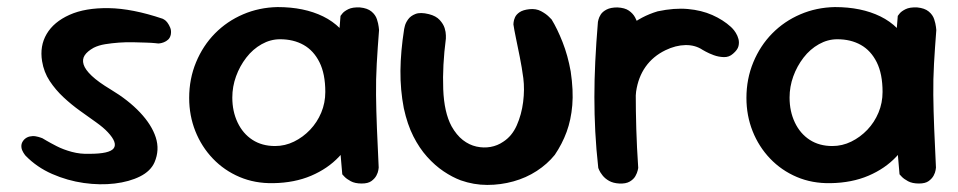

<svg xmlns="http://www.w3.org/2000/svg" viewBox="-20 -520 2708 543"><path d="M233 -85Q290 -85 301.5 -100.5Q313 -116 285 -146Q273 -159 252 -174Q231 -189 206.5 -206.5Q182 -224 159.5 -245Q137 -266 120.5 -291Q104 -316 99 -347Q92 -390 112 -424Q132 -458 176.5 -478Q221 -498 287.5 -497Q354 -496 440 -467Q440 -467 444.5 -464.5Q449 -462 453.5 -456Q458 -450 461.5 -441.5Q465 -433 463 -422Q461 -413 455.5 -408Q450 -403 443.5 -400.5Q437 -398 432.5 -397.5Q428 -397 428 -397Q428 -397 418.5 -398Q409 -399 393 -399.5Q377 -400 357 -400.5Q337 -401 316.5 -399.5Q296 -398 277.5 -395Q259 -392 245 -385Q227 -375 219.5 -363.5Q212 -352 216.5 -337.5Q221 -323 239.5 -305.5Q258 -288 293 -267Q343 -237 376 -202Q409 -167 420.5 -131.5Q432 -96 417 -61Q406 -36 376 -21Q346 -6 304.5 -1Q263 4 217 -2.5Q171 -9 127.5 -28Q84 -47 52 -80Q52 -80 49 -84Q46 -88 43 -94.5Q40 -101 40.5 -109Q41 -117 48 -125Q55 -132 64 -134Q73 -136 81 -134.5Q89 -133 94.5 -131Q100 -129 100 -129Q100 -129 111 -122.5Q122 -116 140.5 -106.5Q159 -97 183 -90.5Q207 -84 233 -85Z M753 -2Q701 -1 657.5 -19.5Q614 -38 582 -71.5Q550 -105 532.5 -149Q515 -193 515 -243Q515 -297 534.5 -344Q554 -391 588 -425.5Q622 -460 667.5 -479.5Q713 -499 765 -500Q840 -500 894 -473.5Q948 -447 976.5 -391.5Q1005 -336 1005 -250Q1005 -200 988 -155.5Q971 -111 939 -77Q907 -43 860 -23Q813 -3 753 -2ZM758 -107Q786 -107 811.5 -119.5Q837 -132 857 -153Q877 -174 888.5 -201.5Q900 -229 900 -260Q900 -311 883.5 -344Q867 -377 838.5 -393Q810 -409 772 -409Q745 -409 720 -395Q695 -381 676.5 -357Q658 -333 647.5 -304Q637 -275 637 -244Q637 -205 652 -173.5Q667 -142 694 -124.5Q721 -107 758 -107ZM1003 -1Q984 -1 972 -7.5Q960 -14 954 -20.5Q948 -27 948 -27Q941 -100 937 -172Q933 -244 934.5 -319Q936 -394 943 -475Q943 -475 948 -481.5Q953 -488 965 -494Q977 -500 998 -499Q1019 -497 1030.5 -487.5Q1042 -478 1046 -465.5Q1050 -453 1051 -444Q1052 -435 1052 -435Q1048 -384 1045.5 -340Q1043 -296 1043.5 -251.5Q1044 -207 1046 -157Q1048 -107 1051 -46Q1051 -46 1050 -39Q1049 -32 1044.5 -23.5Q1040 -15 1030.5 -8Q1021 -1 1003 -1Z M1283 -10Q1259 -19 1234.5 -35.5Q1210 -52 1188 -76.5Q1166 -101 1149 -134.5Q1132 -168 1122 -214Q1112 -266 1112.5 -320Q1113 -374 1123 -438Q1123 -438 1125 -446.5Q1127 -455 1134 -465Q1141 -475 1155 -480.5Q1169 -486 1193 -480Q1213 -475 1223.5 -463.5Q1234 -452 1237.5 -440.5Q1241 -429 1241 -420Q1241 -411 1241 -411Q1231 -334 1233.5 -268Q1236 -202 1257 -163Q1271 -138 1289 -124Q1307 -110 1327.5 -105.5Q1348 -101 1367.5 -104.5Q1387 -108 1403 -119Q1428 -135 1441.5 -165.5Q1455 -196 1459.5 -231.5Q1464 -267 1460 -299Q1456 -329 1450 -359Q1444 -389 1439 -413Q1434 -437 1432 -451Q1432 -451 1432.5 -457Q1433 -463 1436.5 -471Q1440 -479 1449.5 -485.5Q1459 -492 1477 -494Q1496 -496 1510 -488.5Q1524 -481 1532 -473Q1540 -465 1540 -465Q1556 -439 1571 -401Q1586 -363 1594 -318Q1602 -264 1598.5 -222.5Q1595 -181 1582.5 -147Q1570 -113 1549 -82Q1528 -56 1498 -36.5Q1468 -17 1432 -7Q1396 3 1358 3Q1320 3 1283 -10Z M1725 -100Q1710 -98 1701 -107Q1692 -116 1688 -128Q1684 -140 1683 -150Q1682 -160 1682 -160Q1677 -180 1675 -191.5Q1673 -203 1673.5 -212Q1674 -221 1674.5 -232.5Q1675 -244 1676 -265Q1680 -324 1700.5 -369Q1721 -414 1757 -444Q1793 -474 1840 -488Q1887 -498 1925.5 -494.5Q1964 -491 1994.5 -477.5Q2025 -464 2047 -444Q2047 -444 2051.5 -439.5Q2056 -435 2061 -427Q2066 -419 2068.5 -409.5Q2071 -400 2068.5 -389.5Q2066 -379 2053 -368Q2042 -358 2027 -358.5Q2012 -359 1998.5 -364Q1985 -369 1976 -374Q1967 -379 1967 -379Q1946 -393 1918.5 -392.5Q1891 -392 1862 -378Q1827 -361 1806 -331.5Q1785 -302 1779 -261Q1777 -237 1775.5 -221Q1774 -205 1773 -193Q1772 -181 1772.5 -168Q1773 -155 1774 -135Q1774 -135 1770.5 -127Q1767 -119 1756.5 -111Q1746 -103 1725 -100ZM1731 -1Q1714 -2 1702.5 -8.5Q1691 -15 1684 -24Q1677 -33 1674.5 -39Q1672 -45 1672 -45Q1666 -99 1663.5 -148Q1661 -197 1661 -245.5Q1661 -294 1663.5 -346Q1666 -398 1671 -458Q1671 -458 1672.5 -464.5Q1674 -471 1679 -479Q1684 -487 1695.5 -493Q1707 -499 1726 -499Q1747 -498 1758.5 -490Q1770 -482 1776 -471Q1782 -460 1783.5 -452Q1785 -444 1785 -444Q1782 -395 1780 -348.5Q1778 -302 1778 -254.5Q1778 -207 1779.5 -155.5Q1781 -104 1785 -45Q1785 -45 1783.5 -38Q1782 -31 1777 -22Q1772 -13 1761 -6.5Q1750 0 1731 -1Z M2329 -2Q2277 -1 2233.5 -19.5Q2190 -38 2158 -71.5Q2126 -105 2108.5 -149Q2091 -193 2091 -243Q2091 -297 2110.5 -344Q2130 -391 2164 -425.5Q2198 -460 2243.5 -479.5Q2289 -499 2341 -500Q2416 -500 2470 -473.5Q2524 -447 2552.5 -391.5Q2581 -336 2581 -250Q2581 -200 2564 -155.5Q2547 -111 2515 -77Q2483 -43 2436 -23Q2389 -3 2329 -2ZM2334 -107Q2362 -107 2387.5 -119.5Q2413 -132 2433 -153Q2453 -174 2464.5 -201.5Q2476 -229 2476 -260Q2476 -311 2459.5 -344Q2443 -377 2414.5 -393Q2386 -409 2348 -409Q2321 -409 2296 -395Q2271 -381 2252.5 -357Q2234 -333 2223.5 -304Q2213 -275 2213 -244Q2213 -205 2228 -173.5Q2243 -142 2270 -124.5Q2297 -107 2334 -107ZM2579 -1Q2560 -1 2548 -7.5Q2536 -14 2530 -20.5Q2524 -27 2524 -27Q2517 -100 2513 -172Q2509 -244 2510.5 -319Q2512 -394 2519 -475Q2519 -475 2524 -481.5Q2529 -488 2541 -494Q2553 -500 2574 -499Q2595 -497 2606.5 -487.5Q2618 -478 2622 -465.5Q2626 -453 2627 -444Q2628 -435 2628 -435Q2624 -384 2621.5 -340Q2619 -296 2619.5 -251.5Q2620 -207 2622 -157Q2624 -107 2627 -46Q2627 -46 2626 -39Q2625 -32 2620.5 -23.5Q2616 -15 2606.5 -8Q2597 -1 2579 -1Z"/></svg>

Font: Sour Gummy Medium
Style: Regular
Weight: 500
Designer: Stefie Justprince
Foundry: Eifetstype
Version: Version 1.000